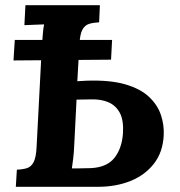

<svg xmlns="http://www.w3.org/2000/svg" viewBox="-20 -720 695 740"><path d="M32 -487 37 -566H412L408 -490ZM41 0 45 -66Q68 -67 84 -72Q100 -77 109.5 -95Q119 -113 121 -153L141 -536Q143 -563 145 -588Q147 -613 150 -626Q134 -625 109.5 -624.5Q85 -624 74 -623L78 -700H365L362 -634Q340 -633 323.5 -628Q307 -623 297.5 -605.5Q288 -588 286 -547L278 -407L314 -409Q404 -412 462.5 -395Q521 -378 554 -347Q587 -316 600 -277.5Q613 -239 611 -199Q608 -134 573.5 -89.5Q539 -45 483 -22.5Q427 0 357 0ZM257 -71Q269 -71 281.5 -71Q294 -71 306 -71.5Q318 -72 330 -72Q392 -75 421 -111.5Q450 -148 454 -207Q457 -257 441.5 -285.5Q426 -314 397.5 -326Q369 -338 332 -337Q318 -337 303.5 -336.5Q289 -336 275 -336L266 -159Q265 -132 262 -108Q259 -84 257 -71Z"/></svg>

Font: Lora Italic
Style: Italic
Weight: 400
Italic angle: -3°
Designer: Olga Karpushina, Alexei Vanyashin (Cyrillic)
Foundry: Cyreal
Version: Version 2.210; ttfautohint (v1.8.1.43-b0c9)